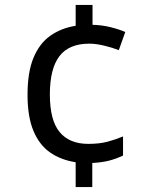

<svg xmlns="http://www.w3.org/2000/svg" viewBox="-20 -744 612 774"><path d="M353 -644Q391 -643 425.5 -634.5Q460 -626 485 -615L459 -542Q433 -552 400 -560Q367 -568 340 -568Q258 -568 219.5 -517.5Q181 -467 181 -363Q181 -259 220.5 -211.5Q260 -164 336 -164Q380 -164 412.5 -172.5Q445 -181 476 -194V-117Q449 -104 420 -96.5Q391 -89 352 -87V10H285V-90Q226 -99 182.5 -129Q139 -159 115 -216Q91 -273 91 -362Q91 -453 115 -511Q139 -569 183 -600Q227 -631 285 -640V-724H353Z"/></svg>

Font: Noto Serif Ottoman Siyaq
Style: Regular
Weight: 400
Designer: Sérgio Martins
Version: Version 1.005; ttfautohint (v1.8.4.7-5d5b)